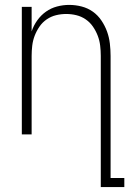

<svg xmlns="http://www.w3.org/2000/svg" viewBox="-20 -548 540 783"><path d="M391 215V-320Q391 -341 388.5 -362Q386 -383 378.5 -402.5Q371 -422 359 -439.5Q347 -457 329.5 -469Q312 -481 291.5 -486Q271 -491 250 -491Q229 -491 208.5 -486Q188 -481 170.5 -469Q153 -457 141 -439.5Q129 -422 121.5 -402.5Q114 -383 111.5 -362Q109 -341 109 -320V0H69V-520H109V-420Q117 -444 132 -465Q147 -486 167.5 -500.5Q188 -515 212.5 -521.5Q237 -528 262 -528Q288 -528 313 -521.5Q338 -515 358.5 -500.5Q379 -486 393.5 -464.5Q408 -443 416.5 -419.5Q425 -396 428 -370.5Q431 -345 431 -320V178H487V215Z"/></svg>

Font: Iosevka Term Curly Extralight
Style: Regular
Weight: 200
Designer: Belleve Invis
Foundry: Belleve Invis
Version: Version 32.3.0